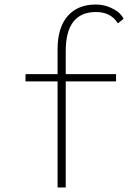

<svg xmlns="http://www.w3.org/2000/svg" viewBox="-20 -827 610 847"><path d="M92.5 -500H234V-609.5Q234 -705.5 278.5 -756.2Q323 -807 402 -807Q437.5 -807 466.2 -794Q495 -781 507.5 -768.2Q520 -755.5 525.5 -744.5L500 -724Q469 -774 403.5 -774Q270 -774 270 -601.5V-500H492V-468H270V0H234V-468H92.5Z"/></svg>

Font: League Mono Narrow Thin
Style: Regular
Weight: 100
Width: 3
Designer: Tyler Finck
Foundry: The League of Moveable Type / Tyler Finck
Version: Version 2.210